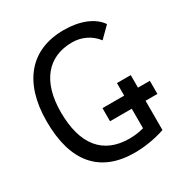

<svg xmlns="http://www.w3.org/2000/svg" viewBox="-166 -829 919 965"><g transform="rotate(-30 293.0 -346.5)"><path d="M341.3 9.8C422.9 9.8 491.2 -10.7 517.1 -19.5V-189.5H585.9V-265.6H517.1V-338.4H437V-265.6H311V-189.5H437V-76.2C413.6 -69.8 385.3 -64.9 353 -64.9C200.7 -64.9 119.6 -164.1 119.6 -352.5C119.6 -528.3 201.7 -628.4 343.3 -628.4C398.4 -628.4 449.2 -604 481.9 -560.5L542 -620.1C506.3 -672.9 431.6 -703.1 337.4 -703.1C145 -703.1 34.7 -573.2 34.7 -347.7C34.7 -113.3 139.6 9.8 341.3 9.8Z"/></g></svg>

Font: Cascadia Mono PL SemiLight
Style: Regular
Weight: 350
Monospace: yes
Designer: Aaron Bell
Foundry: Saja Typeworks
Version: Version 2404.023